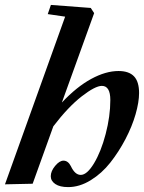

<svg xmlns="http://www.w3.org/2000/svg" viewBox="-26 -745 582 776"><path d="M-5.9 0 237.3 -677.7 167 -688 179.7 -725.1 340.8 -712.9 354.5 -691.9 224.1 -330.6Q283.7 -394 342.5 -426Q401.4 -458 453.1 -458Q495.1 -458 515.6 -436.5Q536.1 -415 536.1 -369.1Q536.1 -332.5 522 -283.2Q507.8 -233.9 481 -182.6Q454.1 -131.3 419.9 -87.9Q385.7 -44.4 340.6 -16.6Q295.4 11.2 249.5 11.2Q215.8 11.2 197.5 -1.2Q179.2 -13.7 179.2 -32.7Q179.2 -53.2 196.8 -74.5Q214.4 -95.7 230.5 -95.7Q249 -95.7 260.3 -73.7Q276.9 -38.1 300.3 -38.1Q325.7 -38.1 354 -85Q382.3 -131.8 401.1 -203.6Q419.9 -275.4 419.9 -340.8Q419.9 -397.9 385.7 -397.9Q358.9 -397.9 304.2 -355.5Q249.5 -313 189.5 -234.4L106 -2.4Z"/></svg>

Font: Elstob 8pt
Style: Bold Italic
Weight: 700
Italic angle: -20°
Designer: Peter S. Baker
Version: Version 1.015